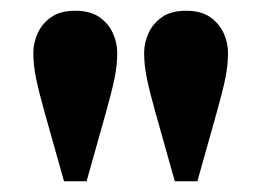

<svg xmlns="http://www.w3.org/2000/svg" viewBox="-20 -770 486 357"><path d="M99 -433 63 -561Q52 -600 47 -624.5Q42 -649 42 -672Q42 -690 50 -708Q58 -726 75 -738Q92 -750 120 -750Q148 -750 165 -738Q182 -726 190 -708Q198 -690 198 -672Q198 -649 193 -624.5Q188 -600 177 -561L141 -433ZM305 -433 269 -561Q258 -600 253 -624.5Q248 -649 248 -672Q248 -690 256 -708Q264 -726 281 -738Q298 -750 326 -750Q354 -750 371 -738Q388 -726 396 -708Q404 -690 404 -672Q404 -649 399 -624.5Q394 -600 383 -561L347 -433Z"/></svg>

Font: Instrument Sans SemiCondensed
Style: Bold
Weight: 700
Width: 4
Designer: Rodrigo Fuenzalida
Foundry: fragTYPE
Version: Version 1.000;gftools[0.9.28]